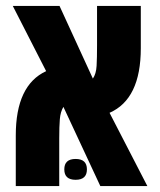

<svg xmlns="http://www.w3.org/2000/svg" viewBox="-20 -625 537 645"><path d="M179 -160Q179 -200 181 -224.5Q183 -249 193 -266L317 0H475L348 -246Q453 -292 453 -463V-605H306V-473Q306 -430 304.5 -403.5Q303 -377 292 -361L180 -605H23L135 -386Q33 -339 33 -170V0H179ZM196 -56Q196 -21 234 -21Q272 -21 272 -56Q272 -91 234 -91Q196 -91 196 -56Z"/></svg>

Font: Noto Sans Hebrew ExtraCondensed Extra
Style: Regular
Weight: 800
Width: 3
Designer: Monotype Design Team
Foundry: Monotype Imaging Inc.
Version: Version 1.902